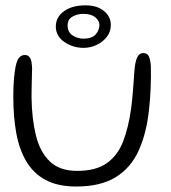

<svg xmlns="http://www.w3.org/2000/svg" viewBox="-20 -650 625 700"><path d="M258 30Q191 30 146.5 6.2Q102 -17.5 76 -61.5Q50 -105.5 39.2 -165.2Q28.5 -225 28.5 -297Q28.5 -313.5 29 -330.8Q29.5 -348 31 -364.2Q32.5 -380.5 34.5 -393Q39 -425.5 48 -437.5Q57 -449.5 70 -449.5Q81.5 -449.5 87.2 -442.2Q93 -435 94.8 -424Q96.5 -413 97 -401.5Q97 -392.5 96.5 -379Q96 -365.5 95.8 -350.2Q95.5 -335 95.2 -320.2Q95 -305.5 95 -294Q96 -217.5 110.8 -157Q125.5 -96.5 161.2 -61.8Q197 -27 261 -27Q329.5 -27 369.2 -55Q409 -83 428.8 -134Q448.5 -185 458 -254.5Q460 -270 461.8 -286.8Q463.5 -303.5 464.8 -320.8Q466 -338 467.5 -356Q469 -374 470 -391.5Q472.5 -423.5 479.8 -440Q487 -456.5 503.5 -456.5Q517 -456.5 522.8 -444.2Q528.5 -432 530 -408.5Q530.5 -388 530.2 -368Q530 -348 529.2 -328.2Q528.5 -308.5 527 -289.5Q525.5 -270.5 523.5 -252Q514.5 -165 485.8 -101.5Q457 -38 401.8 -4Q346.5 30 258 30ZM285.5 -475.5Q245.5 -475.5 214.5 -497Q183.5 -518.5 183.5 -553Q183.5 -587.5 213 -609Q242.5 -630.5 292.5 -630.5Q334 -630.5 359 -610Q384 -589.5 384 -559Q384 -534.5 369.8 -516Q355.5 -497.5 332.8 -486.5Q310 -475.5 285.5 -475.5ZM284 -509Q315 -509 328.8 -524.5Q342.5 -540 342.5 -559.5Q342.5 -574 327.5 -586.8Q312.5 -599.5 283.5 -599.5Q263 -599.5 244.8 -589.8Q226.5 -580 226.5 -557.5Q226.5 -532.5 244.8 -520.8Q263 -509 284 -509Z"/></svg>

Font: Gluten Thin ExtraLight
Style: Regular
Weight: 250
Version: Version 1.300